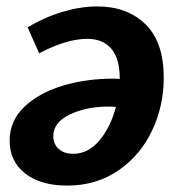

<svg xmlns="http://www.w3.org/2000/svg" viewBox="-20 -566 557 598"><path d="M490 -324Q490 -236 453.5 -159Q417 -82 348.5 -35Q280 12 189 12Q106 12 58 -26Q10 -64 10 -128Q10 -189 55 -232.5Q100 -276 173.5 -298.5Q247 -321 332 -321Q347 -321 353 -320V-321Q353 -384 326.5 -414.5Q300 -445 252 -445Q187 -445 102 -400L66 -481Q120 -513 176 -529.5Q232 -546 283 -546Q376 -546 433 -490.5Q490 -435 490 -324ZM341 -233Q333 -234 317 -234Q249 -234 197.5 -209.5Q146 -185 146 -142Q146 -117 163 -102Q180 -87 208 -87Q255 -87 290 -129Q325 -171 341 -233Z"/></svg>

Font: Bitter Pro
Style: Bold Italic
Weight: 700
Italic angle: -9°
Designer: Sol Matas, and Bitter project Authors
Foundry: Sol Matas
Version: Version 1.010